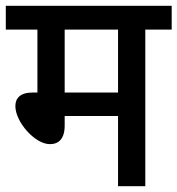

<svg xmlns="http://www.w3.org/2000/svg" viewBox="-20 -642 612 662"><path d="M481 -540H572V-622H0V-540H109V-323H93C48 -323 33 -302 33 -276C33 -222 100 -145 152 -145C182 -145 203 -163 203 -209V-242H387V0H481ZM387 -540V-323H203V-540Z"/></svg>

Font: Noto Sans SemiCondensed Medium
Style: Regular
Weight: 500
Width: 4
Designer: Monotype Design Team
Foundry: Monotype Imaging Inc.
Version: Version 2.013